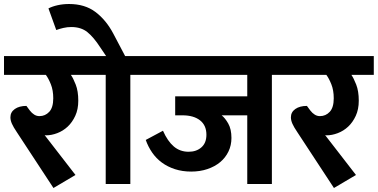

<svg xmlns="http://www.w3.org/2000/svg" viewBox="-30 -919 1887 959"><path d="M347 -45 237 20 54 -259Q37 -284 29.5 -301Q22 -318 22 -333Q22 -359 44 -374.5Q66 -390 102 -390L119 -367Q129 -354 141 -346.5Q153 -339 167 -339Q196 -339 216 -360.5Q236 -382 236 -428Q236 -468 224 -498Q212 -528 199 -545H-10V-639H436V-545H324Q335 -530 348 -497Q361 -464 361 -416Q361 -373 346 -340.5Q331 -308 308 -286.5Q285 -265 256 -254Q227 -243 200 -243Q196 -243 193 -244Z M212 -877Q231 -887 258 -893Q285 -899 315 -899Q394 -899 447 -859Q500 -819 536 -751L595 -639H704V-545H621V0H498V-545H416V-639H500L471 -682Q438 -733 406.5 -758.5Q375 -784 326 -784Q306 -784 286.5 -779.5Q267 -775 251 -769Z M1077 -343Q1094 -330 1110 -302Q1126 -274 1126 -230Q1126 -193 1111 -162Q1096 -131 1069.5 -109Q1043 -87 1006 -74.5Q969 -62 925 -62Q881 -62 844 -74Q807 -86 778.5 -107Q750 -128 730 -157Q710 -186 698 -220L784 -266Q807 -214 838 -187.5Q869 -161 912 -161Q951 -161 976 -183Q1001 -205 1001 -246Q1001 -293 969 -318Q937 -343 881 -343H845V-438H1205V-545H684V-639H1411V-545H1328V0H1205V-343Z M1748 -45 1638 20 1455 -259Q1438 -284 1430.5 -301Q1423 -318 1423 -333Q1423 -359 1445 -374.5Q1467 -390 1503 -390L1520 -367Q1530 -354 1542 -346.5Q1554 -339 1568 -339Q1597 -339 1617 -360.5Q1637 -382 1637 -428Q1637 -468 1625 -498Q1613 -528 1600 -545H1391V-639H1837V-545H1725Q1736 -530 1749 -497Q1762 -464 1762 -416Q1762 -373 1747 -340.5Q1732 -308 1709 -286.5Q1686 -265 1657 -254Q1628 -243 1601 -243Q1597 -243 1594 -244Z"/></svg>

Font: Mukta
Style: Bold
Weight: 700
Designer: Girish Dalvi and Yashodeep Gholap
Foundry: Ek Type
Version: Version 2.538;PS 1.002;hotconv 16.6.51;makeotf.lib2.5.65220;